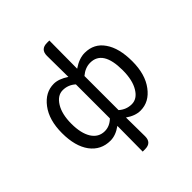

<svg xmlns="http://www.w3.org/2000/svg" viewBox="-271 -964 1361 1361"><g transform="rotate(-45 410.0 -283.5)"><path d="M365 229 367 -27Q312 13 259 13Q164 13 108 -62Q53 -137 53 -268Q53 -399 113 -478Q173 -557 259 -557Q308 -557 367 -518L365 -731Q365 -796 430 -796H454L452 -515Q513 -557 569 -557Q663 -557 714 -482Q766 -408 766 -276Q766 -145 706 -66Q647 13 560 13Q507 13 452 -26L454 164Q454 229 389 229ZM278 -63Q327 -63 367 -102V-443Q326 -480 272 -480Q219 -480 183 -422Q147 -364 147 -268Q147 -173 181 -118Q216 -63 278 -63ZM452 -100Q494 -63 548 -63Q602 -63 637 -121Q673 -179 673 -279Q673 -480 547 -480Q497 -480 452 -442Z"/></g></svg>

Font: Swei Toothpaste CJK TC
Style: Regular
Weight: 400
Version: Version 1.0